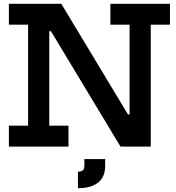

<svg xmlns="http://www.w3.org/2000/svg" viewBox="-20 -775 933 1015"><path d="M617 0 162 -755H304L759 0ZM27 -644.5V-755H303L290 -610H240.5V-110.5H342V0H27V-110.5H128.5V-644.5ZM563.5 -644.5V-755H878.5V-644.5H777V0H642L599 -170H665V-644.5ZM426 66H536V102Q536 161 498 190.5Q460 220 392 220V132.5Q409.5 132.5 417.8 125.5Q426 118.5 426 102Z"/></svg>

Font: Hepta Slab SemiBold
Style: Regular
Weight: 600
Designer: Michael LaGattuta
Foundry: Michael LaGattuta
Version: Version 1.102